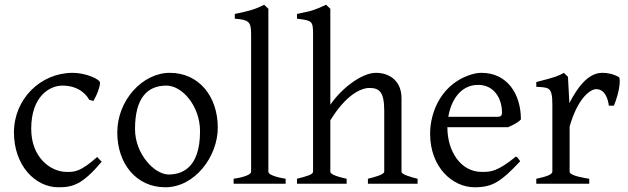

<svg xmlns="http://www.w3.org/2000/svg" viewBox="-20 -777 2656 812"><path d="M288 -469C150 -469 39 -357 39 -217C39 -78 128 15 227 15C288 15 328 4 410 -93L391 -113C322 -52 297 -50 267 -50H262C193 -50 112 -112 112 -232C112 -371 191 -415 244 -415C318 -415 350 -370 357 -355L375 -350C391 -377 403 -410 403 -427C403 -443 340 -469 288 -469Z M693 -39C634 -39 551 -125 551 -231C551 -364 604 -415 684 -415C751 -415 826 -328 826 -222C826 -63 746 -39 693 -39ZM698 -469C583 -469 476 -353 476 -217C476 -84 557 15 679 15C804 15 901 -115 901 -237C901 -371 820 -469 698 -469Z M1115 -51V-740L1097 -757C1058 -736 1022 -728 973 -718V-698C1030 -693 1042 -688 1042 -633V-51C1042 -33 983 -23 968 -21V0H1188V-21C1176 -23 1115 -33 1115 -51Z M1678 -51V-362C1678 -436 1626 -469 1570 -469C1509 -469 1423 -402 1377 -334V-740L1359 -757C1318 -737 1291 -729 1273 -726L1236 -718V-698C1298 -690 1304 -690 1304 -634V-51C1304 -39 1279 -32 1236 -21V0H1446V-21C1385 -34 1377 -45 1377 -51V-268C1445 -379 1509 -405 1542 -405C1583 -405 1605 -390 1605 -309V-51C1605 -39 1565 -28 1536 -21V0H1746V-21C1715 -29 1678 -39 1678 -51Z M2103 -301C2103 -287 2097 -283 2084 -283H1876C1887 -350 1926 -418 2002 -418C2071 -418 2103 -359 2103 -301ZM1987 15C2064 15 2099 -9 2180 -95L2172 -106C2170 -110 2166 -113 2162 -115C2083 -51 2056 -50 2019 -50H2017C1930 -50 1872 -135 1872 -239H2129C2163 -254 2175 -263 2183 -272C2183 -380 2125 -469 2016 -469C2007 -469 1998 -468 1988 -466C1846 -431 1799 -301 1799 -212C1799 -68 1895 15 1987 15Z M2388 -341 2382 -452 2365 -469C2344 -457 2331 -451 2248 -430V-410C2300 -406 2316 -412 2316 -335V-51C2316 -39 2291 -30 2248 -21V0H2472V-21C2455 -24 2389 -33 2389 -51V-242C2425 -367 2479 -400 2501 -400C2539 -400 2551 -359 2555 -330H2576C2584 -347 2601 -397 2601 -434C2601 -443 2600 -449 2597 -451C2573 -465 2548 -469 2527 -469C2467 -469 2422 -407 2388 -341Z"/></svg>

Font: Temporarium
Style: Regular
Weight: 400
Version: Version 1.1